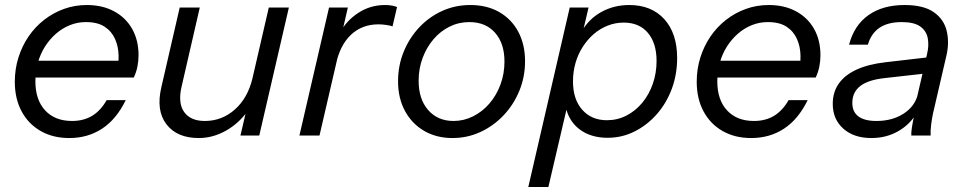

<svg xmlns="http://www.w3.org/2000/svg" viewBox="-20 -540 3850 765"><path d="M256 10Q191 10 142 -18Q93 -46 66 -96.5Q39 -147 39 -214Q39 -265 53.5 -311Q68 -357 94 -395Q120 -433 156 -461Q192 -489 235 -504.5Q278 -520 326 -520Q388 -520 434.5 -495Q481 -470 506.5 -425Q532 -380 532 -320Q532 -297 527.5 -274.5Q523 -252 513 -231H100L115 -298H478L444 -244Q453 -281 452.5 -317.5Q452 -354 438.5 -384.5Q425 -415 397 -433.5Q369 -452 322 -452Q289 -452 259 -440Q229 -428 204 -406.5Q179 -385 160 -355.5Q141 -326 131 -290.5Q121 -255 121 -216Q121 -142 160 -100Q199 -58 267 -58Q313 -58 347 -78.5Q381 -99 405 -141H481Q444 -65 387 -27.5Q330 10 256 10Z M772 10Q685 10 643 -45Q601 -100 623 -193L696 -510H776L704 -197Q688 -130 713.5 -94Q739 -58 796 -58Q864 -58 915.5 -103.5Q967 -149 986 -228L971 -103Q933 -49 880.5 -19.5Q828 10 772 10ZM938 0 966 -120H961L1051 -510H1131L1013 0Z M1173 0 1291 -510H1366L1336 -380H1341L1253 0ZM1318 -283 1332 -405Q1358 -456 1406.5 -488Q1455 -520 1514 -520Q1531 -520 1543 -517.5Q1555 -515 1562 -512L1544 -435Q1536 -438 1519.5 -440.5Q1503 -443 1488 -443Q1423 -443 1379 -402Q1335 -361 1318 -283Z M1783 10Q1719 10 1670 -18.5Q1621 -47 1593.5 -98Q1566 -149 1566 -216Q1566 -279 1588.5 -334Q1611 -389 1650.5 -431Q1690 -473 1742 -496.5Q1794 -520 1854 -520Q1920 -520 1969 -492Q2018 -464 2045 -413.5Q2072 -363 2072 -296Q2072 -233 2049 -177.5Q2026 -122 1986 -80Q1946 -38 1894 -14Q1842 10 1783 10ZM1787 -58Q1828 -58 1865 -76.5Q1902 -95 1930 -127.5Q1958 -160 1974 -203Q1990 -246 1990 -295Q1990 -367 1952.5 -409.5Q1915 -452 1850 -452Q1808 -452 1771.5 -434Q1735 -416 1707.5 -384Q1680 -352 1664 -309.5Q1648 -267 1648 -218Q1648 -145 1686 -101.5Q1724 -58 1787 -58Z M2401 9Q2350 9 2312 -10.5Q2274 -30 2253 -65Q2232 -100 2231 -145L2247 -146L2165 205H2085L2250 -510H2325L2301 -408L2296 -412Q2325 -464 2375.5 -492Q2426 -520 2487 -520Q2576 -520 2627 -463.5Q2678 -407 2678 -309Q2678 -243 2656.5 -185.5Q2635 -128 2596.5 -84.5Q2558 -41 2508 -16Q2458 9 2401 9ZM2398 -61Q2440 -61 2476 -79.5Q2512 -98 2539 -130.5Q2566 -163 2581 -206Q2596 -249 2596 -297Q2596 -368 2561.5 -409Q2527 -450 2465 -450Q2432 -450 2401.5 -438Q2371 -426 2346 -404.5Q2321 -383 2302 -353.5Q2283 -324 2273 -289Q2263 -254 2263 -216Q2263 -144 2300 -102.5Q2337 -61 2398 -61Z M2973 10Q2908 10 2859 -18Q2810 -46 2783 -96.5Q2756 -147 2756 -214Q2756 -265 2770.5 -311Q2785 -357 2811 -395Q2837 -433 2873 -461Q2909 -489 2952 -504.5Q2995 -520 3043 -520Q3105 -520 3151.5 -495Q3198 -470 3223.5 -425Q3249 -380 3249 -320Q3249 -297 3244.5 -274.5Q3240 -252 3230 -231H2817L2832 -298H3195L3161 -244Q3170 -281 3169.5 -317.5Q3169 -354 3155.5 -384.5Q3142 -415 3114 -433.5Q3086 -452 3039 -452Q3006 -452 2976 -440Q2946 -428 2921 -406.5Q2896 -385 2877 -355.5Q2858 -326 2848 -290.5Q2838 -255 2838 -216Q2838 -142 2877 -100Q2916 -58 2984 -58Q3030 -58 3064 -78.5Q3098 -99 3122 -141H3198Q3161 -65 3104 -27.5Q3047 10 2973 10Z M3611 0Q3610 -11 3613.5 -33Q3617 -55 3623 -83L3618 -84L3674 -326Q3682 -359 3676.5 -388Q3671 -417 3646.5 -434.5Q3622 -452 3573 -452Q3518 -452 3484.5 -429.5Q3451 -407 3438 -362H3363Q3383 -439 3440 -479.5Q3497 -520 3584 -520Q3660 -520 3700.5 -491.5Q3741 -463 3752 -417Q3763 -371 3751 -319L3697 -86Q3693 -67 3690 -43Q3687 -19 3688 0ZM3452 10Q3382 10 3340 -27.5Q3298 -65 3298 -126Q3298 -173 3322 -207Q3346 -241 3392.5 -262.5Q3439 -284 3508 -292L3690 -313L3675 -248L3506 -229Q3440 -222 3408 -197.5Q3376 -173 3376 -130Q3376 -94 3400.5 -76Q3425 -58 3472 -58Q3535 -58 3580 -87Q3625 -116 3637 -164L3634 -92Q3606 -44 3558.5 -17Q3511 10 3452 10Z"/></svg>

Font: Instrument Sans
Style: Italic
Weight: 400
Italic angle: -13°
Designer: Rodrigo Fuenzalida
Foundry: fragTYPE
Version: Version 1.000;gftools[0.9.28]